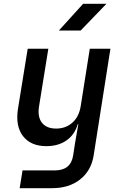

<svg xmlns="http://www.w3.org/2000/svg" viewBox="-20 -805 640 1005"><path d="M83 180 98 87H267Q351 87 363 8L372 -51L390 -155H387Q371 -100 328 -70Q285 -40 223 -40Q141 -40 100.5 -92.5Q60 -145 74 -235L125 -550H233L184 -246Q176 -192 200 -162Q224 -132 274 -132Q325 -132 360 -164Q395 -196 403 -253L450 -550H558L470 10Q457 89 399 134.5Q341 180 253 180ZM288 -645 415 -785H537L402 -645Z"/></svg>

Font: NKDuy Mono SemiBold
Style: Italic
Weight: 600
Italic angle: -9°
Monospace: yes
Designer: NKDuy
Foundry: NKDuy
Version: Version 2.251; ttfautohint (v1.8.4.7-5d5b)